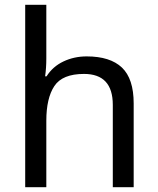

<svg xmlns="http://www.w3.org/2000/svg" viewBox="-20 -780 658 800"><path d="M173 -537Q173 -497 168 -462H174Q200 -503 244.5 -524Q289 -545 341 -545Q439 -545 488 -498.5Q537 -452 537 -349V0H450V-343Q450 -472 330 -472Q240 -472 206.5 -421.5Q173 -371 173 -277V0H85V-760H173Z"/></svg>

Font: Noto Sans Linear A
Style: Regular
Weight: 400
Designer: Monotype Design Team
Foundry: Monotype Imaging Inc.
Version: Version 2.002; ttfautohint (v1.8.4.7-5d5b)